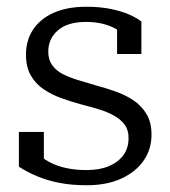

<svg xmlns="http://www.w3.org/2000/svg" viewBox="-20 -539 504 569"><path d="M361 -130Q361 -154 349.5 -169.5Q338 -185 318.5 -196Q299 -207 274.5 -214.5Q250 -222 223 -229Q193 -237 163.5 -247.5Q134 -258 110 -274Q86 -290 71.5 -315Q57 -340 57 -377Q57 -420 78.5 -452Q100 -484 140 -501.5Q180 -519 235 -519Q278 -519 310.5 -512Q343 -505 365 -495Q387 -485 399 -475V-379H327V-467Q335 -466 340.5 -462.5Q346 -459 350 -453.5Q354 -448 355 -440.5Q356 -433 354 -426Q343 -442 325 -452.5Q307 -463 284.5 -468.5Q262 -474 235 -474Q180 -474 151.5 -449Q123 -424 123 -386Q123 -362 135 -345.5Q147 -329 167 -319Q187 -309 212 -301.5Q237 -294 264 -286Q294 -278 323.5 -267.5Q353 -257 376.5 -241Q400 -225 414.5 -200.5Q429 -176 429 -140Q429 -97 406 -63.5Q383 -30 340 -10Q297 10 236 10Q191 10 154 2.5Q117 -5 88 -17.5Q59 -30 36 -45V-148H110V-31Q99 -39 92.5 -46.5Q86 -54 83.5 -61Q81 -68 81 -75.5Q81 -83 84 -91Q102 -72 125 -59.5Q148 -47 176 -41Q204 -35 236 -35Q275 -35 302.5 -46.5Q330 -58 345.5 -79Q361 -100 361 -130Z"/></svg>

Font: Roboto Serif 36pt Light
Style: Regular
Weight: 300
Designer: Greg Gazdowicz
Foundry: Commercial Type
Version: Version 1.008